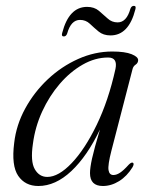

<svg xmlns="http://www.w3.org/2000/svg" viewBox="-20 -627 519 656"><path d="M360.5 -111.5Q348 -62.5 350.8 -45.8Q353.5 -29 367.5 -29Q378 -29 390 -36.8Q402 -44.5 420 -64.5Q429 -73.5 434 -71Q439.5 -68 433 -56Q414 -25 387 -8.2Q360 8.5 331.5 8.5Q287.5 8.5 287.5 -35.5Q287.5 -53.5 294.5 -85.5Q301.5 -117.5 321.5 -184.5Q278 -93.5 223.8 -42.5Q169.5 8.5 111 8.5Q66 8.5 42.2 -26.2Q18.5 -61 28.5 -139Q35.5 -200 66 -256Q96.5 -312 143.2 -356Q190 -400 247 -425.5Q304 -451 363.5 -451Q407 -451 429.8 -441.8Q452.5 -432.5 452 -421Q451.5 -411.5 443.5 -406.2Q435.5 -401 433 -391.5ZM92.5 -136Q83.5 -75.5 98.8 -49Q114 -22.5 141.5 -22.5Q180 -22.5 225 -69.8Q270 -117 310.2 -200Q350.5 -283 374.5 -391.5Q382.5 -430.5 349.5 -430.5Q305 -430.5 262.5 -406.2Q220 -382 184.2 -340.5Q148.5 -299 124.2 -246.2Q100 -193.5 92.5 -136ZM357.5 -506Q333 -506 317 -519.2Q301 -532.5 287 -545.8Q273 -559 253.5 -559Q222.5 -559 209.5 -512.5Q206 -502.5 198 -502.5Q189 -502.5 192.5 -514.5Q215.5 -603.5 277.5 -603.5Q302 -603.5 317.8 -590.2Q333.5 -577 347.8 -563.8Q362 -550.5 382 -550.5Q412.5 -550.5 425.5 -597Q429 -607 437.5 -607Q446 -607 442.5 -595Q420 -506 357.5 -506Z"/></svg>

Font: Fraunces 72pt Light
Style: Italic
Weight: 300
Italic angle: -16°
Version: Version 1.000;[b76b70a41]